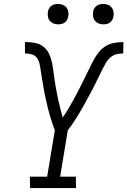

<svg xmlns="http://www.w3.org/2000/svg" viewBox="-20 -957 648 977"><path d="M367 0H133L132 -58H220L259 -294Q254 -308 248.5 -323Q243 -338 238.5 -353.5Q234 -369 229.5 -384.5Q225 -400 221.5 -415.5Q218 -431 214.5 -446.5Q211 -462 207.5 -478Q204 -494 201.5 -510Q199 -526 196.5 -542Q194 -558 191 -574Q188 -590 186 -606Q184 -622 180 -637.5Q176 -653 166 -665Q156 -677 140 -681Q124 -685 107 -685V-743Q132 -743 156 -739Q180 -735 199 -721Q218 -707 228.5 -685.5Q239 -664 244 -640.5Q249 -617 252 -593Q255 -569 258.5 -545.5Q262 -522 266.5 -498Q271 -474 276 -450.5Q281 -427 287 -404Q293 -381 299 -359Q314 -380 327.5 -403Q341 -426 353.5 -448.5Q366 -471 378 -494.5Q390 -518 401.5 -541Q413 -564 424.5 -587.5Q436 -611 447.5 -634.5Q459 -658 474 -680Q489 -702 510.5 -717.5Q532 -733 557.5 -738Q583 -743 608 -743L607 -685Q590 -685 573 -681Q556 -677 542 -665Q528 -653 519 -637.5Q510 -622 502 -606Q494 -590 486 -574Q478 -558 470.5 -542Q463 -526 454.5 -510Q446 -494 437.5 -478Q429 -462 420.5 -446.5Q412 -431 403.5 -415.5Q395 -400 385.5 -384.5Q376 -369 366.5 -353.5Q357 -338 346.5 -323Q336 -308 325 -294L286 -58H366ZM506 -833Q493 -833 482 -837.5Q471 -842 463.5 -851Q456 -860 454 -872.5Q452 -885 454 -898Q455 -906 460 -914.5Q465 -923 472.5 -928Q480 -933 488.5 -935Q497 -937 505 -937Q518 -937 529.5 -932.5Q541 -928 548 -919Q555 -910 557.5 -897.5Q560 -885 557 -872Q556 -864 551 -855.5Q546 -847 539 -842Q532 -837 523 -835Q514 -833 506 -833ZM276 -833Q263 -833 252 -837.5Q241 -842 233.5 -851Q226 -860 224 -872.5Q222 -885 224 -898Q225 -906 230 -914.5Q235 -923 242.5 -928Q250 -933 258.5 -935Q267 -937 275 -937Q288 -937 299.5 -932.5Q311 -928 318 -919Q325 -910 327.5 -897.5Q330 -885 327 -872Q326 -864 321 -855.5Q316 -847 309 -842Q302 -837 293 -835Q284 -833 276 -833Z"/></svg>

Font: Iosevka HT Light Extended
Style: Italic
Weight: 300
Width: 7
Italic angle: -9°
Monospace: yes
Designer: Belleve Invis
Foundry: Belleve Invis
Version: Version 32.3.0; ttfautohint (v1.8.4)